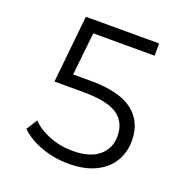

<svg xmlns="http://www.w3.org/2000/svg" viewBox="-126 -818 915 941"><g transform="rotate(20 331.0 -347.0)"><path d="M584 -206Q584 -145 555 -97Q526 -49 469 -21.5Q412 6 330 6Q254 6 187 -18.5Q120 -43 78 -84L114 -141Q148 -105 205 -82.5Q262 -60 328 -60Q416 -60 463 -99Q510 -138 510 -203Q510 -275 457 -312Q404 -349 276 -349H128L164 -700H546V-636H226L202 -413H292Q444 -413 514 -358.5Q584 -304 584 -206Z"/></g></svg>

Font: Montserrat Regular M
Style: Regular-M
Weight: 400
Designer: Julieta Ulanovsky
Foundry: Julieta Ulanovsky
Version: Version 7.200